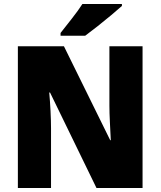

<svg xmlns="http://www.w3.org/2000/svg" viewBox="-20 -947 809 967"><path d="M698 0H466L232 -481H228Q232 -438 234.5 -387.5Q237 -337 237 -300V0H70V-714H302L535 -241H538Q536 -283 533.5 -331Q531 -379 531 -414V-714H698ZM594 -917Q574 -899 540.5 -871Q507 -843 471 -814.5Q435 -786 409 -767H285V-781Q310 -813 342 -853.5Q374 -894 395 -927H594Z"/></svg>

Font: Noto Sans Khmer UI SemiCondensed Black
Style: Regular
Weight: 900
Width: 4
Designer: Danh Hong and the Monotype Design Team
Foundry: Monotype Imaging Inc.
Version: Version 2.002; ttfautohint (v1.8.4.7-5d5b)